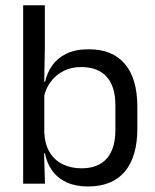

<svg xmlns="http://www.w3.org/2000/svg" viewBox="-20 -682 577 713"><path d="M306.5 10.5Q261.5 10.5 228.2 -4.5Q195 -19.5 174.5 -47.5Q154 -75.5 147 -112.5H120L144.5 -188.5Q147 -144.5 165.2 -115.2Q183.5 -86 214 -71.5Q244.5 -57 283 -57Q344 -57 376.2 -93Q408.5 -129 408.5 -200V-291.5Q408.5 -361 376 -397Q343.5 -433 281.5 -433Q244.5 -433 216 -418.5Q187.5 -404 168.8 -379Q150 -354 143 -322L124.5 -378.5H147.5Q155 -412 174.2 -439.2Q193.5 -466.5 227 -482.8Q260.5 -499 310 -499Q398 -499 444 -444.2Q490 -389.5 490 -285.5V-204.5Q490 -99.5 443.2 -44.5Q396.5 10.5 306.5 10.5ZM147 0H66V-662.5H146.5V-503.5L144 -363.5L144.5 -348V-144L143.5 -118Z"/></svg>

Font: Anek Devanagari Medium
Style: Regular
Weight: 400
Version: Version 1.003